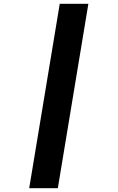

<svg xmlns="http://www.w3.org/2000/svg" viewBox="-20 -843 616 1006"><path d="M133 143H283L443 -823H293Z"/></svg>

Font: Iosevka Sparkle Heavy Oblique
Style: Regular
Weight: 900
Italic angle: -9°
Designer: Belleve Invis
Foundry: Belleve Invis
Version: Version 4.5.0; ttfautohint (v1.8.3)